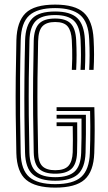

<svg xmlns="http://www.w3.org/2000/svg" viewBox="-20 -828 483 855"><path d="M226 7.5Q138 7.5 96.5 -27.2Q55 -62 52.8 -146.2Q50.8 -234 50 -316.1Q49.2 -398.2 50.1 -480.2Q51 -562.2 53 -649.2Q55.2 -731.8 94 -769.6Q132.8 -807.5 225.5 -807.5Q314 -807.5 353.2 -771.5Q392.5 -735.5 396.8 -654Q398.8 -616 398.8 -585.4Q398.8 -554.8 396.8 -517H377.2Q378.8 -547.5 379 -580.4Q379.2 -613.2 377.2 -653.2Q373.8 -730.2 336.9 -761.1Q300 -792 225.5 -792Q146.8 -792 110.5 -759.4Q74.2 -726.8 72.2 -649Q70 -562.8 69.4 -479Q68.8 -395.2 69.5 -312.6Q70.2 -230 72.2 -146.8Q74 -71 110.6 -39.5Q147.2 -8 226 -8Q306 -8 341.8 -40.2Q377.5 -72.5 380.2 -146.8Q381.2 -177 381.8 -205.8Q382.2 -234.5 382.2 -265.6Q382.2 -296.8 381.2 -333.8H232V-350.5H400.2Q401.8 -291 401.6 -245.2Q401.5 -199.5 399.8 -146.2Q396.8 -64 356.5 -28.2Q316.2 7.5 226 7.5ZM226 -23.2Q157.8 -23.2 125.6 -51.5Q93.5 -79.8 91.5 -147.8Q89.5 -227.8 88.8 -309.2Q88 -390.8 88.8 -475.2Q89.5 -559.8 91.8 -648.8Q93.8 -714.8 123.6 -745.8Q153.5 -776.8 225.5 -776.8Q293 -776.8 323.8 -747.9Q354.5 -719 358 -652.2Q359.8 -614.2 359.8 -584.1Q359.8 -554 358 -517H338.5Q340.5 -552.5 340.5 -582.8Q340.5 -613 338.8 -650.8Q335.5 -710.8 309 -735.9Q282.5 -761 225.5 -761Q164.5 -761 138.6 -733.9Q112.8 -706.8 111.2 -648.2Q109 -562.2 108.2 -480Q107.5 -397.8 108.2 -315.8Q109 -233.8 111 -147.8Q112.8 -87 140.8 -63Q168.8 -39 226 -39Q285.2 -39 312.4 -64.1Q339.5 -89.2 341.5 -148.2Q342.5 -180.8 343 -215.2Q343.5 -249.8 343 -300H232V-316.8H362.5Q362.8 -275 362.5 -230.4Q362.2 -185.8 361 -147.8Q358.5 -80 326.5 -51.6Q294.5 -23.2 226 -23.2ZM226 -54.5Q177.2 -54.5 154.5 -75.9Q131.8 -97.2 130.2 -148.2Q128.2 -235.2 127.5 -316.2Q126.8 -397.2 127.5 -478.5Q128.2 -559.8 130.2 -647.2Q131.8 -699.5 153.8 -722.5Q175.8 -745.5 225.5 -745.5Q273.2 -745.5 294.9 -723.2Q316.5 -701 319.2 -649.5Q321 -613.2 321 -583.1Q321 -553 319.2 -517H299.8Q301.2 -546 301.6 -566.5Q302 -587 301.4 -605.9Q300.8 -624.8 299.8 -648.8Q297.8 -690 281.6 -710Q265.5 -730 225.5 -730Q187.2 -730 169.1 -711.1Q151 -692.2 149.8 -645Q147.8 -562 147 -479.4Q146.2 -396.8 147.1 -314.2Q148 -231.8 149.8 -148.8Q150.5 -106.2 168.6 -88.1Q186.8 -70 226 -70Q267.2 -70 284.8 -89.4Q302.2 -108.8 303.8 -150.2Q304.5 -175.5 304.5 -205.4Q304.5 -235.2 303.8 -266.2H232V-283.2H323.8Q324.2 -236 324 -203.4Q323.8 -170.8 323.2 -149.2Q321.5 -97.8 298.2 -76.1Q275 -54.5 226 -54.5Z"/></svg>

Font: Big Shoulders Inline Text Thin SemiBold
Style: Regular
Weight: 600
Version: Version 2.002